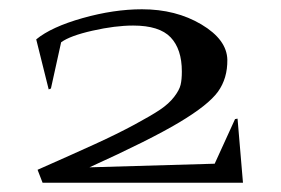

<svg xmlns="http://www.w3.org/2000/svg" viewBox="-20 -643 606 414"><path d="M58.1 -558.1Q90.8 -585 158.2 -604Q225.6 -623 286.1 -623Q359.4 -623 414.3 -590.3Q469.2 -557.6 470.2 -514.2Q470.7 -474.1 450 -445.3Q429.2 -416.5 366.2 -378.9Q303.2 -341.3 172.9 -282.2L442.9 -290L486.8 -386.2L492.2 -387.2L503.9 -249H71.8L61 -276.9Q136.2 -310.1 184.8 -332.3Q233.4 -354.5 270 -374.3Q306.6 -394 325.4 -406.7Q344.2 -419.4 355.5 -434.1Q366.7 -448.7 369.4 -460Q372.1 -471.2 372.1 -488.8Q372.1 -537.1 347.9 -562.5Q323.7 -587.9 267.1 -587.9Q228.5 -587.9 179.7 -576.9Q130.9 -565.9 111.8 -551.8L89.8 -452.1L85 -450.2Z"/></svg>

Font: Halibut Exp
Style: Regular
Weight: 400
Width: 7
Designer: Matteo Maggi
Foundry: Collletttivo
Version: Version 3.080 | FøM Fix